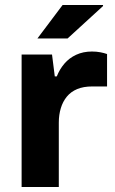

<svg xmlns="http://www.w3.org/2000/svg" viewBox="-20 -744 457 764"><path d="M66 0V-527H187L198 -440H206Q217 -468 236 -490.5Q255 -513 283 -526Q311 -539 346 -539Q364 -539 379.5 -536Q395 -533 406 -529V-400H347Q312 -400 287 -389.5Q262 -379 246 -359.5Q230 -340 222 -313.5Q214 -287 214 -256V0ZM129 -591 229 -724H390V-720L249 -591Z"/></svg>

Font: Archivo SemiExpanded
Style: Bold
Weight: 700
Width: 6
Designer: Hector Gatti
Foundry: Omnibus-Type
Version: Version 2.001